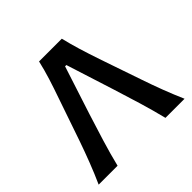

<svg xmlns="http://www.w3.org/2000/svg" viewBox="-177 -886 1059 1059"><g transform="rotate(-45 352.0 -356.5)"><path d="M17 0Q43 -57.5 67.5 -121Q92 -184.5 112 -242L196 -486.5Q219 -552 235.8 -605.5Q252.5 -659 265 -713H442.5Q455.5 -659 471.5 -606.2Q487.5 -553.5 510 -487L594.5 -240.5Q614.5 -181.5 638.2 -119.2Q662 -57 687 0H538Q519 -76.5 494.8 -157Q470.5 -237.5 447 -311.5L357.5 -592.5H347.5L256.5 -312Q233 -239 207.8 -156.2Q182.5 -73.5 164.5 0Z"/></g></svg>

Font: Commissioner Flair Medium
Style: Regular
Weight: 500
Designer: Kostas Bartsokas
Foundry: Kostas Bartsokas
Version: Version 1.000; ttfautohint (v1.8.3)